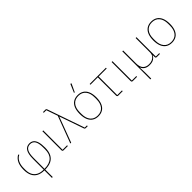

<svg xmlns="http://www.w3.org/2000/svg" viewBox="192 -1983 3415 3415"><g transform="rotate(-45 1899.0 -275.5)"><path d="M315 200V12Q232 12 175 -18Q118 -48 89 -107.5Q60 -167 60 -257Q60 -356 91.5 -420.5Q123 -485 184 -518L195 -501Q138 -473 110.5 -414Q83 -355 83 -281V-233Q83 -163 109 -112Q135 -61 186.5 -34Q238 -7 315 -7V-271Q315 -402 353 -460Q391 -518 463 -518Q511 -518 544 -492.5Q577 -467 594 -412Q611 -357 611 -267Q611 -169 579 -107.5Q547 -46 486 -17Q425 12 336 12V200ZM336 -281V-7Q462 -7 525 -67Q588 -127 588 -243V-291Q588 -399 557 -449Q526 -499 463 -499Q398 -499 367 -445.5Q336 -392 336 -281Z M916 -19V0H811Q796 0 789 -7Q782 -14 782 -29V-506H803V-19Z M1170 -508 1096 -721H1031V-740H1090Q1102 -740 1107.5 -736Q1113 -732 1117 -722L1361 -19H1416V0H1368Q1356 0 1350 -4Q1344 -8 1340 -18L1244 -295L1181 -476H1178L1111 -296L1000 0H979Z M1678 12Q1612 12 1565 -18Q1518 -48 1493 -107Q1468 -166 1468 -253Q1468 -341 1493 -399.5Q1518 -458 1565 -488Q1612 -518 1678 -518Q1744 -518 1791 -488Q1838 -458 1863 -399.5Q1888 -341 1888 -253Q1888 -166 1863 -107Q1838 -48 1791 -18Q1744 12 1678 12ZM1678 -7Q1768 -7 1816.5 -67Q1865 -127 1865 -229V-277Q1865 -379 1816.5 -439Q1768 -499 1678 -499Q1588 -499 1539.5 -439Q1491 -379 1491 -277V-229Q1491 -127 1539.5 -67Q1588 -7 1678 -7ZM1751 -743 1678 -587 1662 -593 1730 -751Z M2296 0H2186Q2171 0 2164 -7Q2157 -14 2157 -29V-487H1971V-506H2380V-487H2178V-19H2296Z M2657 -19V0H2552Q2537 0 2530 -7Q2523 -14 2523 -29V-506H2544V-19Z M2813 200H2792V-506H2813V-185Q2813 -93 2853.5 -50Q2894 -7 2968 -7Q3010 -7 3046 -22Q3082 -37 3104.5 -67.5Q3127 -98 3127 -144V-506H3148V-19H3233V0H3156Q3141 0 3134 -7Q3127 -14 3127 -29V-93L3140 -76H3124Q3111 -42 3072.5 -15Q3034 12 2966 12Q2908 12 2869.5 -11Q2831 -34 2811 -79H2808L2813 44Z M3528 12Q3462 12 3415 -18Q3368 -48 3343 -107Q3318 -166 3318 -253Q3318 -341 3343 -399.5Q3368 -458 3415 -488Q3462 -518 3528 -518Q3594 -518 3641 -488Q3688 -458 3713 -399.5Q3738 -341 3738 -253Q3738 -166 3713 -107Q3688 -48 3641 -18Q3594 12 3528 12ZM3528 -7Q3618 -7 3666.5 -67Q3715 -127 3715 -229V-277Q3715 -379 3666.5 -439Q3618 -499 3528 -499Q3438 -499 3389.5 -439Q3341 -379 3341 -277V-229Q3341 -127 3389.5 -67Q3438 -7 3528 -7Z"/></g></svg>

Font: IBM Plex Sans Thin
Style: Regular
Weight: 250
Designer: Mike Abbink, Paul van der Laan, Pieter van Rosmalen
Foundry: Bold Monday
Version: Version 3.201